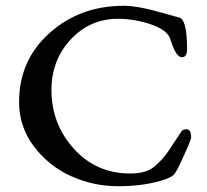

<svg xmlns="http://www.w3.org/2000/svg" viewBox="-20 -628 717 664"><path d="M408 -608Q454 -608 525 -588Q596 -568 597 -568Q627 -565 627 -458Q627 -430 609 -430Q588 -430 569 -493Q559 -524 502.5 -543.5Q446 -563 388 -563Q291 -563 224.5 -491.5Q158 -420 158 -317Q158 -199 235.5 -113.5Q313 -28 430 -28Q459 -28 481 -34.5Q503 -41 521.5 -58.5Q540 -76 550 -88.5Q560 -101 579 -130.5Q598 -160 607 -173Q612 -181 625 -181Q641 -181 641 -153Q641 -142 601 -58Q589 -32 581 -24Q573 -16 555 -9Q484 16 389 16Q303 16 225.5 -19Q148 -54 97 -122Q46 -190 46 -275Q46 -420 151.5 -514Q257 -608 408 -608Z"/></svg>

Font: EB Garamond 08
Style: Regular
Weight: 400
Version: Version 0.016 ; ttfautohint (v1.5)